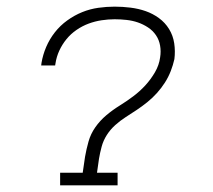

<svg xmlns="http://www.w3.org/2000/svg" viewBox="-20 -558 640 578"><path d="M161 0V-38H229L236 -86Q240 -109 246.5 -132Q253 -155 267 -175Q281 -195 300 -211Q319 -227 340 -240Q361 -253 381 -268Q401 -283 417.5 -301Q434 -319 446.5 -340.5Q459 -362 462 -385Q465 -403 462 -420.5Q459 -438 449.5 -452Q440 -466 425.5 -475.5Q411 -485 395 -490.5Q379 -496 361 -498Q343 -500 325 -500Q306 -500 286 -497Q266 -494 247 -487Q228 -480 210.5 -468Q193 -456 180 -440Q167 -424 158.5 -405.5Q150 -387 147 -367Q147 -365 146.5 -364Q146 -363 146 -361H104Q104 -363 104.5 -365Q105 -367 105 -369Q109 -393 119 -416.5Q129 -440 145 -460.5Q161 -481 182.5 -496.5Q204 -512 227.5 -521.5Q251 -531 276 -534.5Q301 -538 325 -538Q349 -538 373 -535Q397 -532 418.5 -524.5Q440 -517 458.5 -503.5Q477 -490 489 -470.5Q501 -451 504.5 -427.5Q508 -404 505 -380Q501 -362 494 -344Q487 -326 476.5 -309.5Q466 -293 452.5 -278Q439 -263 423.5 -250.5Q408 -238 391.5 -227Q375 -216 358.5 -205.5Q342 -195 327 -181.5Q312 -168 301.5 -151.5Q291 -135 286 -116.5Q281 -98 278 -80L272 -38H334V0Z"/></svg>

Font: Iosevka Curly Slab XLtExObl
Style: Regular
Weight: 200
Width: 7
Italic angle: -9°
Monospace: yes
Designer: Belleve Invis
Foundry: Belleve Invis
Version: Version 11.0.0; ttfautohint (v1.8.3)